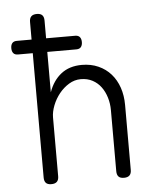

<svg xmlns="http://www.w3.org/2000/svg" viewBox="-53 -786 706 843"><g transform="rotate(-5 300.0 -365.0)"><path d="M43 -570Q29 -570 22.5 -578Q16 -586 16 -600Q16 -614 22.5 -622Q29 -630 43 -630H108V-708Q108 -724 116 -732Q124 -740 140.5 -740Q157 -740 164.5 -732Q172 -724 172 -708V-630H300Q314 -630 320.5 -622Q327 -614 327 -600Q327 -586 320.5 -578Q314 -570 300 -570H172V-392Q190 -443 226.5 -471.5Q263 -500 318 -500Q358 -500 390.5 -485.5Q423 -471 445.5 -445.5Q468 -420 480 -385Q492 -350 492 -308V-22Q492 -6 484 2Q476 10 459.5 10Q443 10 435.5 2Q428 -6 428 -22V-291Q428 -320 420 -346.5Q412 -373 397 -393.5Q382 -414 359.5 -426Q337 -438 308 -438Q280 -438 255.5 -423Q231 -408 212.5 -385Q194 -362 183 -334Q172 -306 172 -281V-22Q172 -6 164 2Q156 10 139.5 10Q123 10 115.5 2Q108 -6 108 -22V-570Z"/></g></svg>

Font: Maple Mono ExtraLight
Style: Regular
Weight: 275
Monospace: yes
Designer: subframe7536
Version: Version 7.000